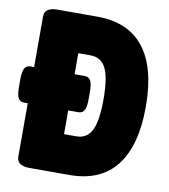

<svg xmlns="http://www.w3.org/2000/svg" viewBox="-95 -768 734 836"><g transform="rotate(10 272.5 -350.0)"><path d="M92 0Q35 0 35 -40V-276H19Q0 -276 -7.5 -291.5Q-15 -307 -15 -341V-371Q-15 -405 -7.5 -420.5Q0 -436 19 -436H35V-660Q35 -700 92 -700H268Q405 -700 474.5 -611.5Q544 -523 544 -350Q544 -178 474.5 -89Q405 0 268 0ZM214 -171H268Q315 -171 336 -212.5Q357 -254 357 -350Q357 -446 336 -487.5Q315 -529 268 -529H214V-436H259Q278 -436 285.5 -420.5Q293 -405 293 -371V-341Q293 -307 285.5 -291.5Q278 -276 259 -276H214Z"/></g></svg>

Font: Asap Condensed Black
Style: Regular
Weight: 900
Width: 3
Designer: Pablo Cosgaya
Foundry: Omnibus-Type
Version: Version 3.001; ttfautohint (v1.8.4.7-5d5b)